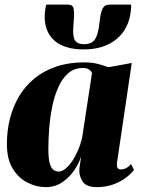

<svg xmlns="http://www.w3.org/2000/svg" viewBox="-20 -776 594 808"><path d="M472.5 -92.5Q470.5 -74.5 475 -68.8Q479.5 -63 488 -63Q499.5 -63 509.8 -68Q520 -73 531.5 -85.5L544 -60.5Q528.5 -41.5 505.5 -25Q482.5 -8.5 452.8 1.5Q423 11.5 386.5 11.5Q341 11.5 325.8 -14.8Q310.5 -41 314.5 -70L321.5 -118Q313 -90 292.8 -60Q272.5 -30 242.2 -9.2Q212 11.5 173 11.5Q133 11.5 95.2 -7.8Q57.5 -27 33.2 -67Q9 -107 9 -170Q9 -226 22 -277.2Q35 -328.5 60.8 -371.5Q86.5 -414.5 125.5 -446.2Q164.5 -478 216.8 -495.8Q269 -513.5 334 -513.5Q365.5 -513.5 389.8 -507.5Q414 -501.5 436 -493L534.5 -511ZM367 -467.5Q365.5 -475 356.2 -482.5Q347 -490 329.5 -490Q292.5 -490 267 -467.8Q241.5 -445.5 225 -408.2Q208.5 -371 199.5 -326Q190.5 -281 187 -234.8Q183.5 -188.5 183.5 -149Q183.5 -107.5 189.8 -87.2Q196 -67 206 -60.5Q216 -54 226.5 -54Q240 -54 254.5 -65.2Q269 -76.5 282.8 -96.5Q296.5 -116.5 308 -142.8Q319.5 -169 326 -198.5ZM266 -756.5Q286.5 -756.5 289.8 -739.8Q293 -723 290.5 -694Q290 -690 289.8 -681.2Q289.5 -672.5 289 -668.5Q285 -627 294.2 -608.5Q303.5 -590 334.5 -590Q357 -590 370 -600Q383 -610 389.8 -633Q396.5 -656 400.5 -694Q403.5 -723 411.8 -739.8Q420 -756.5 440 -756.5H531.5Q532 -750 531.8 -743.2Q531.5 -736.5 530.5 -729.5Q522 -653 469.2 -610.5Q416.5 -568 332 -568Q274.5 -568 236.2 -587.2Q198 -606.5 181 -642.5Q164 -678.5 169.5 -729.5Q170.5 -736.5 171.5 -743.2Q172.5 -750 174.5 -756.5Z"/></svg>

Font: Merriweather 144pt Black
Style: Italic
Weight: 900
Italic angle: -7.8°
Version: Version 2.101